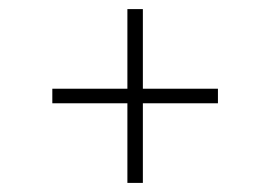

<svg xmlns="http://www.w3.org/2000/svg" viewBox="-20 -591 594 422"><path d="M260 -189V-364H95V-396H260V-571H294V-396H459V-364H294V-189Z"/></svg>

Font: Encode Sans Expanded Expanded Thin
Style: Regular
Weight: 100
Width: 7
Designer: Multiple Designers
Foundry: Impallari Type
Version: Version 3.000; ttfautohint (v1.8.3) -l 8 -r 50 -G 200 -x 14 